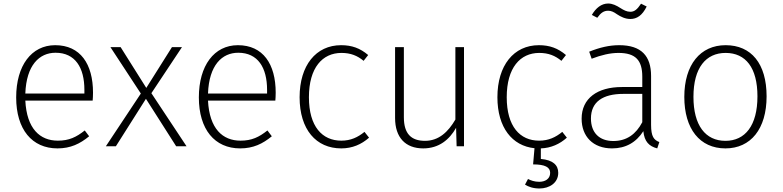

<svg xmlns="http://www.w3.org/2000/svg" viewBox="-20 -832 4452 1092"><path d="M509 -305C509 -468 437 -575 294 -575C159 -575 72 -459 72 -278C72 -96 162 12 307 12C381 12 435 -14 487 -57L462 -90C414 -52 373 -32 309 -32C207 -32 132 -100 124 -260H507C508 -271 509 -287 509 -305ZM460 -300H124C130 -462 204 -532 296 -532C408 -532 460 -447 460 -321Z M841 -302 1015 -564H958L812 -332L666 -564H608L781 -300L582 0H639L810 -270L982 0H1041Z M1548 -305C1548 -468 1476 -575 1333 -575C1198 -575 1111 -459 1111 -278C1111 -96 1201 12 1346 12C1420 12 1474 -14 1526 -57L1501 -90C1453 -52 1412 -32 1348 -32C1246 -32 1171 -100 1163 -260H1546C1547 -271 1548 -287 1548 -305ZM1499 -300H1163C1169 -462 1243 -532 1335 -532C1447 -532 1499 -447 1499 -321Z M1920 -575C1777 -575 1684 -460 1684 -279C1684 -95 1778 12 1921 12C1984 12 2036 -11 2079 -49L2053 -82C2015 -51 1975 -32 1921 -32C1813 -32 1737 -112 1737 -279C1737 -447 1814 -531 1922 -531C1975 -531 2013 -515 2048 -486L2074 -519C2028 -558 1981 -575 1920 -575Z M2619 -564H2570V-152C2529 -82 2476 -31 2397 -31C2319 -31 2277 -71 2277 -165V-564H2227V-161C2227 -50 2286 12 2387 12C2477 12 2536 -38 2574 -105L2577 0H2619Z M3056 72V12C3114 10 3164 -13 3204 -49L3178 -82C3140 -51 3100 -32 3046 -32C2938 -32 2862 -112 2862 -279C2862 -447 2939 -531 3047 -531C3100 -531 3138 -515 3173 -486L3199 -519C3153 -558 3106 -575 3045 -575C2902 -575 2809 -460 2809 -279C2809 -107 2893 -2 3020 11L3012 103C3080 103 3109 119 3109 151C3109 186 3080 202 3047 202C3019 202 2999 194 2983 186L2966 218C2985 230 3012 240 3048 240C3105 240 3155 208 3155 151C3155 107 3125 78 3056 72Z M3565 -724C3602 -724 3633 -744 3658 -795L3626 -811C3604 -778 3588 -765 3565 -765C3545 -765 3528 -774 3509 -786C3486 -801 3463 -812 3439 -812C3400 -812 3369 -786 3346 -747L3377 -731C3397 -759 3414 -771 3439 -771C3456 -771 3471 -764 3489 -751C3510 -737 3536 -724 3565 -724ZM3683 -122V-400C3683 -513 3628 -575 3502 -575C3445 -575 3391 -562 3331 -538L3345 -498C3400 -519 3450 -531 3498 -531C3596 -531 3633 -488 3633 -396V-337H3517C3378 -337 3288 -273 3288 -157C3288 -56 3353 12 3461 12C3539 12 3598 -22 3639 -86C3645 -26 3672 0 3718 12L3730 -24C3699 -36 3683 -55 3683 -122ZM3468 -30C3389 -30 3341 -77 3341 -158C3341 -253 3409 -298 3525 -298H3633V-137C3597 -69 3545 -30 3468 -30Z M4107 -575C3963 -575 3872 -464 3872 -281C3872 -99 3960 12 4106 12C4250 12 4340 -99 4340 -284C4340 -470 4253 -575 4107 -575ZM4107 -531C4221 -531 4288 -447 4288 -284C4288 -118 4218 -31 4106 -31C3992 -31 3924 -119 3924 -281C3924 -447 3995 -531 4107 -531Z"/></svg>

Font: Glow Sans SC Normal Light
Style: Regular
Weight: 300
Designer: Ryoko NISHIZUKA (kana, bopomofo & ideographs); Paul D. Hunt (Latin, Greek & Cyrillic); Sandoll Communications, Soo-young
Version: Version 0.93